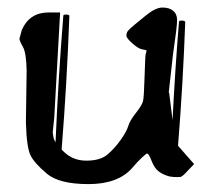

<svg xmlns="http://www.w3.org/2000/svg" viewBox="-20 -458 549 496"><path d="M416 -219.7 426.8 -316.4C433.9 -364.9 437.5 -394.7 437.5 -405.8V-406.2C437.5 -416.7 434.1 -424.6 427.2 -430.2C420.7 -435.7 411.5 -438.5 399.7 -438.5C387.8 -438.5 373.7 -431.8 357.4 -418.5C341.1 -405.1 331.5 -397.2 328.4 -394.8C325.3 -392.3 321.6 -389.2 317.4 -385.3C313.2 -381.3 310.3 -378.2 308.8 -375.7C307.4 -373.3 306.6 -370 306.6 -365.7C306.6 -361.5 311.8 -354.8 322.3 -345.7C332.7 -336.6 341 -331.5 347.2 -330.6C353.4 -329.6 357.3 -328.6 358.9 -327.6C358.9 -327.3 358.7 -326.7 358.4 -325.7C358.1 -324.7 357.4 -322.3 356.4 -318.4C355.5 -314.5 354.5 -295.1 353.5 -260.3C352.5 -225.4 351.2 -204.4 349.6 -197.3C348 -190.1 341.9 -179.9 331.3 -166.5C320.7 -153.2 314 -141.8 311.3 -132.3C308.5 -122.9 301.9 -110.8 291.5 -96.2C281.1 -81.5 269.7 -69 257.3 -58.6C245 -48.2 226.9 -43 203.1 -43C179.4 -43 159.7 -50.9 144 -66.9L139.2 -71.8C148.3 -185.4 154.9 -300.3 159.2 -416.5V-417C159.2 -418.9 156.7 -420.1 151.9 -420.4H149.9C146 -420.4 143.9 -419.4 143.6 -417.5C134.8 -309.1 128.1 -200 123.5 -90.3C120.9 -94.6 119.2 -98.5 118.4 -102.1C117.6 -105.6 116.9 -110 116.2 -115.2L117.2 -125.5L120.1 -153.3L135.3 -425.8H105.5C72.9 -425.8 50 -411 36.6 -381.3L30.3 -358.4C30.3 -354.2 33.2 -347.1 39.1 -337.2C44.9 -327.2 48.2 -306.6 48.8 -275.4L46.9 -142.1C48.2 -98.1 52.2 -69.5 59.1 -56.2C65.9 -42.8 79.9 -27.2 101.1 -9.3C122.2 8.6 158.1 17.6 208.7 17.6C259.4 17.6 296.9 3.7 321.3 -23.9C330.7 -35 339 -43.9 346.2 -50.5C353.4 -57.2 357.9 -60.9 359.9 -61.5C363.1 -60.9 367.1 -54.4 371.8 -42C376.5 -29.6 382.7 -20.6 390.4 -14.9C398 -9.2 407.4 -4.9 418.5 -2C425 -1 431.3 -0.5 437.5 -0.5C440.8 -0.5 443.8 -0.7 446.8 -1C450.4 -2.3 455.6 -6.7 462.4 -14.2L481.4 -34.2L439.9 -81.5C448.4 -187 454.6 -293.5 458.5 -400.9C458.5 -403.2 455.9 -404.5 450.7 -404.8H448.7C444.8 -404.8 442.7 -403.8 442.4 -401.9C435.5 -317.5 430 -232.9 425.8 -147.9L417 -217.8Z"/></svg>

Font: Drukaatie burti
Style: Regular
Weight: 400
Version: Version 0.14.4